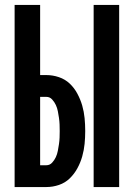

<svg xmlns="http://www.w3.org/2000/svg" viewBox="-20 -755 540 775"><path d="M358 0V-735H461V0ZM39 0V-735H142V-452H167Q193 -452 218 -443.5Q243 -435 261.5 -417.5Q280 -400 292.5 -376.5Q305 -353 312 -328.5Q319 -304 321.5 -278Q324 -252 324 -226Q324 -200 321.5 -174.5Q319 -149 312 -124Q305 -99 292.5 -76Q280 -53 261.5 -35Q243 -17 218 -8.5Q193 0 167 0ZM142 -88H167Q181 -88 190.5 -98.5Q200 -109 205.5 -121Q211 -133 213.5 -146.5Q216 -160 218 -173Q220 -186 220.5 -199.5Q221 -213 221 -226Q221 -239 220.5 -252.5Q220 -266 218 -279.5Q216 -293 213.5 -306Q211 -319 205.5 -331Q200 -343 190.5 -353.5Q181 -364 167 -364H142Z"/></svg>

Font: Zed Mono
Style: Bold
Weight: 700
Monospace: yes
Designer: Belleve Invis
Foundry: Belleve Invis
Version: Version 1.0.0; ttfautohint (v1.8.4)